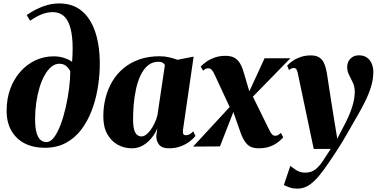

<svg xmlns="http://www.w3.org/2000/svg" viewBox="-20 -851 2190 1116"><path d="M239.5 8Q174 8 124.5 -17Q75 -42 46.8 -90.2Q18.5 -138.5 18.5 -207Q18.5 -278 40.2 -336Q62 -394 99.8 -436Q137.5 -478 186.8 -500.8Q236 -523.5 291.5 -523.5Q327 -523.5 356 -513.2Q385 -503 399 -491.5Q405.5 -577 399.2 -633Q393 -689 377.2 -721.5Q361.5 -754 338.2 -767.2Q315 -780.5 287 -780.5Q258 -780.5 227.5 -769.8Q197 -759 155 -730.5L135.5 -763.5Q163 -783 193.8 -798.2Q224.5 -813.5 257.2 -822.2Q290 -831 324.5 -831Q387 -831 432.5 -803.5Q478 -776 507 -725.5Q536 -675 549.2 -605.5Q562.5 -536 559.5 -451.5Q557.5 -392 546 -327.8Q534.5 -263.5 511.2 -203.8Q488 -144 451.2 -96Q414.5 -48 362 -20Q309.5 8 239.5 8ZM250 -25Q273.5 -25 294.2 -52.8Q315 -80.5 332.2 -126.2Q349.5 -172 362 -226.8Q374.5 -281.5 381.5 -336.8Q388.5 -392 388.5 -437.5Q381.5 -450 372.8 -459.8Q364 -469.5 352.5 -475Q341 -480.5 325.5 -480.5Q300 -480.5 278.5 -462.8Q257 -445 239.5 -414Q222 -383 209.8 -342.2Q197.5 -301.5 190.8 -255Q184 -208.5 184 -160.5Q184 -107 193 -77.5Q202 -48 217 -36.5Q232 -25 250 -25Z M1043.5 -96Q1041.5 -77.5 1046 -71.2Q1050.5 -65 1059.5 -65Q1070 -65 1080.5 -69.8Q1091 -74.5 1103.5 -87.5L1116 -60.5Q1102.5 -43.5 1080.2 -27Q1058 -10.5 1028.2 0.2Q998.5 11 962 11Q919 11 902.5 -13Q886 -37 889 -66L894.5 -106Q885 -80 864.2 -53Q843.5 -26 813.8 -7.5Q784 11 746 11Q702 11 664.2 -9.8Q626.5 -30.5 603.5 -71.8Q580.5 -113 580.5 -174.5Q580.5 -231 593.8 -282.8Q607 -334.5 633.2 -378.5Q659.5 -422.5 698.8 -455Q738 -487.5 790.2 -505.8Q842.5 -524 907 -524Q938 -524 964 -517.8Q990 -511.5 1012 -503.5L1105.5 -522ZM938.5 -473Q935.5 -479.5 926.5 -485.8Q917.5 -492 901.5 -492Q865 -492 839.5 -470.5Q814 -449 797 -413Q780 -377 770.5 -333Q761 -289 757.2 -243.5Q753.5 -198 753.5 -158.5Q753.5 -117.5 760.2 -95.8Q767 -74 778.2 -66Q789.5 -58 802 -58Q815 -58 828.2 -67.5Q841.5 -77 854.2 -94Q867 -111 877.8 -133.2Q888.5 -155.5 895 -180.5Z M1483.5 11Q1460.5 11 1442 4.2Q1423.5 -2.5 1408 -22.2Q1392.5 -42 1378.5 -79.5L1318.5 -251L1348.5 -231L1258.5 0L1102.5 1L1339 -255L1324 -209.5L1228.5 -415Q1219.5 -435 1211 -444.5Q1202.5 -454 1191 -454Q1180.5 -454 1174.2 -450.5Q1168 -447 1160.5 -440.5L1146.5 -464Q1159 -477.5 1179 -491.8Q1199 -506 1227 -516.2Q1255 -526.5 1291 -526.5Q1318 -526.5 1337.5 -517.8Q1357 -509 1371 -489Q1385 -469 1395 -435.5L1438.5 -288.5L1416.5 -292.5L1518 -512.5H1668L1421.5 -260L1439.5 -310.5L1543 -100Q1552.5 -80.5 1560 -71.2Q1567.5 -62 1579.5 -62Q1588.5 -62 1594.5 -65Q1600.5 -68 1612.5 -78.5L1626.5 -53Q1610.5 -34.5 1589.8 -20Q1569 -5.5 1542.8 2.8Q1516.5 11 1483.5 11Z M1710.5 -427.5Q1707 -443.5 1701.5 -449.8Q1696 -456 1688.5 -456Q1681 -456 1674.5 -453Q1668 -450 1660 -443.5L1649 -469.5Q1662.5 -484.5 1682.5 -498Q1702.5 -511.5 1728.8 -520.2Q1755 -529 1786.5 -529Q1816 -529 1834.2 -518Q1852.5 -507 1862.8 -485.5Q1873 -464 1879 -431.5Q1883 -406 1888.8 -368.2Q1894.5 -330.5 1901.2 -287.8Q1908 -245 1914.5 -203.5Q1921 -162 1926.5 -129L1940.5 -45L1991 -142.5Q2003.5 -167.5 2013 -191.2Q2022.5 -215 2029.2 -237.2Q2036 -259.5 2039 -280.2Q2042 -301 2042 -319.5Q2041.5 -348 2030.8 -371Q2020 -394 2009 -415.5Q1998 -437 1998 -461Q1998 -491.5 2017.2 -510.5Q2036.5 -529.5 2065.5 -529.5Q2096 -529.5 2114.5 -515.2Q2133 -501 2141.5 -479.2Q2150 -457.5 2150 -434Q2150 -391 2137 -348Q2124 -305 2102.2 -261.2Q2080.5 -217.5 2054 -172Q2038 -144.5 2024 -120.2Q2010 -96 1997 -72.8Q1984 -49.5 1969 -25.2Q1954 -1 1936.2 26.8Q1918.5 54.5 1895 88.5Q1864 135 1834.8 170.5Q1805.5 206 1775.2 225.8Q1745 245.5 1708.5 245.5Q1684.5 245.5 1665.2 239Q1646 232.5 1630 224.5L1667.5 113Q1677.5 121.5 1700.5 137Q1723.5 152.5 1754 152.5Q1789.5 152.5 1813.5 133.5Q1837.5 114.5 1857.8 83Q1878 51.5 1902.5 14.5H1803.5Z"/></svg>

Font: Merriweather 120pt Black
Style: Italic
Weight: 900
Italic angle: -7.8°
Version: Version 2.101